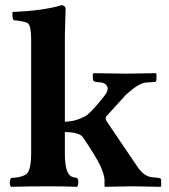

<svg xmlns="http://www.w3.org/2000/svg" viewBox="-20 -718 653 740"><path d="M100.1 -127V-564.9Q100.1 -616.7 88.4 -627.4Q77.1 -636.2 32.2 -640.1Q25.4 -654.3 28.8 -671.9Q152.3 -677.2 216.8 -698.2Q231.4 -696.8 232.9 -685.1Q232.9 -683.1 230 -583V-249Q269.5 -249 310.1 -271Q315.9 -274.4 318.8 -277.3Q344.2 -299.8 382.8 -349.1Q406.7 -379.4 383.8 -395.5Q377.9 -398.9 372.1 -399.9L351.1 -401.9Q338.4 -404.3 337.9 -412.1V-434.1L342.8 -436Q343.8 -436 464.8 -434.1L580.1 -436L583 -434.1V-412.1Q583 -403.8 577.6 -402.3Q575.2 -401.9 573.2 -401.9L543 -399.9Q516.6 -397.9 472.7 -359.4Q467.8 -355 463.9 -351.1L389.2 -269Q384.3 -260.7 392.1 -249L507.8 -78.1Q531.2 -42 560.5 -35.6Q562.5 -35.2 564 -35.2L592.8 -32.2Q600.1 -30.3 601.1 -25.9V0L598.1 2Q597.2 2 488.8 0L384.8 2L382.8 0V-25.9Q381.8 -44.9 367.2 -78.1Q350.1 -114.3 299.3 -189.5Q285.2 -208.5 230 -209V-127Q230 -50.3 255.4 -37.6Q263.7 -33.7 276.9 -32.2Q285.2 -23.9 280.3 -4.4Q278.8 0 276.9 2Q228.5 0 165 0Q106.4 0 22.9 2Q14.6 -6.3 19.5 -25.4Q21 -29.8 22.9 -32.2Q73.7 -34.7 86.9 -52.7Q100.1 -72.3 100.1 -127Z"/></svg>

Font: Linux Libertine O
Style: Bold
Weight: 700
Designer: Philipp H. Poll
Foundry: Philipp H. Poll
Version: Version 5.0.0